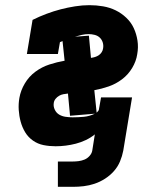

<svg xmlns="http://www.w3.org/2000/svg" viewBox="-20 -558 640 743"><path d="M204 165V67H262Q273 67 284.5 65.5Q296 64 307 59.5Q318 55 326.5 45.5Q335 36 337 25L347 -38Q331 -25 312 -16Q293 -7 273.5 -2Q254 3 234.5 5.5Q215 8 195 8Q171 8 148.5 3.5Q126 -1 107.5 -14Q89 -27 77.5 -46Q66 -65 60 -87Q54 -109 52.5 -132.5Q51 -156 55 -179Q60 -208 76 -235Q92 -262 117 -280.5Q142 -299 171.5 -308.5Q201 -318 230 -323L222 -399Q220 -398 217.5 -397Q215 -396 212 -395L204 -349H84L106 -481Q132 -494 160 -504.5Q188 -515 215 -522Q242 -529 270.5 -533.5Q299 -538 326 -538Q353 -538 379 -533.5Q405 -529 427.5 -518Q450 -507 468.5 -489.5Q487 -472 497.5 -449.5Q508 -427 512 -401Q516 -375 511 -348Q507 -321 491.5 -295Q476 -269 452 -251Q428 -233 400.5 -223.5Q373 -214 345 -209L354 -122Q357 -125 360 -128.5Q363 -132 363 -136L371 -181H491L457 25Q453 46 444.5 66.5Q436 87 421 104Q406 121 386.5 133.5Q367 146 346 153Q325 160 304 162.5Q283 165 262 165ZM332 -334Q340 -335 348 -337.5Q356 -340 362.5 -344.5Q369 -349 373.5 -356Q378 -363 379 -371Q381 -383 377.5 -394Q374 -405 366 -412.5Q358 -420 346.5 -423Q335 -426 323 -426Q310 -426 296.5 -423Q283 -420 270 -416L324 -420ZM261 -104Q283 -104 304.5 -106Q326 -108 347 -118L251 -110L243 -196Q234 -195 225.5 -193.5Q217 -192 209 -187.5Q201 -183 195 -175.5Q189 -168 188 -159Q186 -146 192 -133.5Q198 -121 209 -114.5Q220 -108 233.5 -106Q247 -104 261 -104Z"/></svg>

Font: Iosevka Slab Heavy Extended
Style: Italic
Weight: 900
Width: 7
Italic angle: -9°
Monospace: yes
Designer: Belleve Invis
Foundry: Belleve Invis
Version: Version 11.1.0; ttfautohint (v1.8.3)